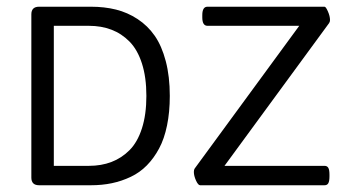

<svg xmlns="http://www.w3.org/2000/svg" viewBox="-20 -549 1032 569"><path d="M95.9 0Q72.9 0 72.9 -22.6V-506.5Q72.9 -529.1 95.9 -529.1H249.3Q289.7 -529.1 323.8 -520.6Q357.9 -512.1 387.8 -492.5Q417.8 -472.8 438.6 -442.9Q459.4 -413 471.3 -367.6Q483.2 -322.2 483.2 -264.8Q483.2 -216.8 475 -177.2Q466.9 -137.5 451.4 -108.8Q436 -80.1 415.2 -58.9Q394.4 -37.7 367.6 -25Q340.9 -12.3 311.7 -6.1Q282.6 0 249.3 0ZM573.1 0Q567.2 0 560.8 -14.1Q554.5 -28.1 554.5 -39.6Q554.5 -46 556.9 -49.5L866.8 -472.5H594.9Q579.5 -472.5 579.5 -497.4V-504.2Q579.5 -529.1 594.9 -529.1H941.7Q945.7 -529.1 951.8 -515.1Q958 -501 958 -489.5Q958 -484.3 955.2 -480.4L645.3 -57.5H941.7Q949.7 -57.5 953 -51.5Q956.4 -45.6 956.4 -31.7V-26.2Q956.4 -12.3 953 -6.1Q949.7 0 941.7 0ZM139.5 -57.5H243.4Q280.2 -57.5 310.3 -69Q340.5 -80.5 364.1 -104.2Q387.6 -128 400.7 -168.8Q413.8 -209.7 413.8 -264.8Q413.8 -319.9 400.7 -360.7Q387.6 -401.5 364.1 -425.5Q340.5 -449.5 310.3 -461Q280.2 -472.5 243.4 -472.5H139.5Z"/></svg>

Font: Jaldi
Style: Regular
Weight: 400
Designer: Pablo Cosgaya and Nicolas Silva
Foundry: Omnibus-Type
Version: Version 1.001;PS 001.001;hotconv 1.0.70;makeotf.lib2.5.58329